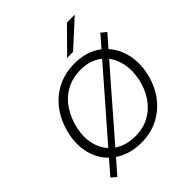

<svg xmlns="http://www.w3.org/2000/svg" viewBox="-273 -1136 1365 1365"><g transform="rotate(-45 409.0 -454.0)"><path d="M108.5 62 71.5 28.5Q96 0.5 118.8 -25.8Q141.5 -52 164 -78Q106 -134.5 84 -217.5Q62 -300.5 82 -395Q104 -496.5 157.2 -570.8Q210.5 -645 289.2 -685.2Q368 -725.5 466.5 -725.5Q529 -725.5 580.5 -708.2Q632 -691 671.5 -660.5Q690.5 -682.5 709.8 -704.5Q729 -726.5 749 -749.5L788 -718.5Q767 -695 747.2 -672Q727.5 -649 707.5 -626.5Q760.5 -568 779.5 -485.2Q798.5 -402.5 779 -310Q758.5 -215.5 706.8 -143.2Q655 -71 577.2 -30.2Q499.5 10.5 402.5 10.5Q342.5 10.5 292.5 -4.5Q242.5 -19.5 203 -46.5Q179.5 -19.5 156 7.5Q132.5 34.5 108.5 62ZM153 -384.5Q136.5 -306.5 152 -240.8Q167.5 -175 209 -130Q230.5 -154 252.2 -179.2Q274 -204.5 297.5 -231.5L519.5 -486Q548.5 -519 575 -549.8Q601.5 -580.5 627 -609.5Q596 -635 555.5 -649Q515 -663 466 -663Q379.5 -663 315.5 -626.8Q251.5 -590.5 210.8 -527.2Q170 -464 153 -384.5ZM403 -52.5Q488 -52.5 550.8 -88.8Q613.5 -125 653 -186Q692.5 -247 707.5 -320.5Q723 -395.5 710.8 -461.2Q698.5 -527 662 -574Q638 -546 613 -517.5Q588 -489 561 -458.5L334.5 -197.5Q311.5 -171 289.8 -146Q268 -121 247 -97Q278.5 -75.5 317.8 -64Q357 -52.5 403 -52.5ZM455 -789.5Q500.5 -835.5 544 -879.5Q587.5 -923.5 632 -968.5L711.5 -969.5Q661.5 -923.5 613 -879.2Q564.5 -835 515.5 -790.5Z"/></g></svg>

Font: Commissioner Light
Style: Italic
Weight: 300
Italic angle: -12°
Designer: Kostas Bartsokas
Foundry: Kostas Bartsokas
Version: Version 1.000; ttfautohint (v1.8.3)